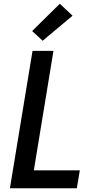

<svg xmlns="http://www.w3.org/2000/svg" viewBox="-20 -1007 540 1027"><path d="M33 0 154 -735H266L161 -96H407L391 0ZM208 -789 152 -841 300 -987 368 -923Z"/></svg>

Font: Iosevka
Style: Bold Italic
Weight: 700
Italic angle: -9°
Monospace: yes
Designer: Belleve Invis
Foundry: Belleve Invis
Version: Version 32.5.0; ttfautohint (v1.8.4)